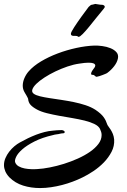

<svg xmlns="http://www.w3.org/2000/svg" viewBox="-39 -930 638 964"><path d="M553.2 -637.2Q549.3 -617.2 534.4 -597.9Q519.5 -578.6 501 -564.9Q498.5 -562.5 491.5 -559.6Q484.4 -556.6 476.3 -553.5Q468.3 -550.3 460.4 -547.9Q452.6 -545.4 448.2 -544.9Q444.3 -543.9 442.1 -545.4Q439.9 -546.9 438 -548.8Q436 -550.8 433.3 -552.5Q430.7 -554.2 425.8 -554.2Q419.9 -554.2 418.7 -556.9Q417.5 -559.6 419.9 -566.9Q420.9 -569.3 423.3 -573.7Q425.8 -578.1 431.2 -585Q435.1 -589.4 437.7 -594.7Q440.4 -600.1 438.7 -604.7Q437 -609.4 429.2 -612.3Q421.4 -615.2 404.8 -615.2Q387.7 -615.2 360.8 -610.8Q331.5 -606.9 300 -596.2Q268.6 -585.4 239 -571.3Q209.5 -557.1 184.6 -541Q159.7 -524.9 143.8 -509.5Q127.9 -494.1 123.5 -480.7Q119.1 -467.3 130.9 -459Q141.1 -451.7 162.1 -446.5Q183.1 -441.4 210.4 -437.3Q237.8 -433.1 269 -428.5Q300.3 -423.8 331.3 -417.5Q362.3 -411.1 390.4 -401.9Q418.5 -392.6 439.9 -378.9Q455.1 -368.7 465.3 -359.4Q475.6 -350.1 481.9 -341.1Q488.3 -332 492.2 -323.5Q496.1 -314.9 499 -306.2Q501 -300.8 506.1 -294.2Q511.2 -287.6 517.1 -278.3Q522.9 -269 527.8 -257.1Q532.7 -245.1 534.2 -229Q536.1 -196.8 521.2 -168Q506.3 -139.2 482.7 -114.7Q459 -90.3 430.2 -71Q401.4 -51.8 375 -39.1Q352.1 -27.8 326.2 -18.1Q300.3 -8.3 272.9 -1.2Q245.6 5.9 217.5 10Q189.5 14.2 162.1 14.2Q116.7 14.2 76.9 1.7Q37.1 -10.7 7.8 -40Q-6.3 -55.2 -12.7 -70.6Q-19 -85.9 -19 -101.1Q-19 -119.1 -11.7 -136.2Q-4.4 -153.3 7.3 -168.5Q19 -183.6 33.2 -195.6Q47.4 -207.5 61 -214.8Q80.1 -225.6 100.8 -235.6Q121.6 -245.6 142.6 -253.7Q163.6 -261.7 184.6 -267.1Q205.6 -272.5 225.1 -273.9Q233.4 -274.9 246.1 -275.9Q258.8 -276.9 270 -276.9Q277.3 -276.9 282.2 -272.9Q287.1 -269 286.1 -266.1Q283.7 -260.7 277.6 -260.7Q271.5 -260.7 263.2 -258.8Q253.9 -256.3 244.6 -255.4Q235.4 -254.4 228 -252Q172.4 -239.3 134 -219.7Q95.7 -200.2 73 -180.2Q50.3 -160.2 42 -142.3Q33.7 -124.5 37.1 -115.2Q42 -102.1 55.2 -94.7Q68.4 -87.4 85 -84.2Q101.6 -81.1 118.7 -80.6Q135.7 -80.1 147.9 -81.1Q176.3 -82.5 211.2 -89.4Q246.1 -96.2 282 -107.4Q317.9 -118.7 352.1 -134Q386.2 -149.4 412.6 -167.7Q439 -186 455.1 -207.3Q471.2 -228.5 471.2 -252Q471.2 -259.8 469 -267.3Q466.8 -274.9 462.9 -283.2Q455.6 -297.4 435.1 -307.4Q414.6 -317.4 386 -324.5Q357.4 -331.5 324 -337.2Q290.5 -342.8 258.1 -348.6Q225.6 -354.5 196.3 -361.8Q167 -369.1 147 -379.9Q124.5 -392.1 114 -404.1Q103.5 -416 102.1 -434.1Q101.6 -436 99.1 -440.9Q96.7 -445.8 93.5 -451.2Q90.3 -456.5 87.4 -461.4Q84.5 -466.3 83 -469.2Q75.2 -483.4 75.2 -500Q75.2 -518.6 83.7 -538.1Q92.3 -557.6 105 -571.8Q128.4 -598.6 166.7 -621.6Q205.1 -644.5 250.5 -661.6Q295.9 -678.7 344 -689.2Q392.1 -699.7 435.1 -701.2Q452.6 -701.7 474.6 -698.7Q496.6 -695.8 515.4 -688.2Q534.2 -680.7 545.4 -668.2Q556.6 -655.8 553.2 -637.2ZM481.9 -886.2Q464.4 -865.7 445.1 -841.3Q425.8 -816.9 408.2 -795.4Q390.6 -773.9 376.5 -759.5Q362.3 -745.1 356 -745.1Q352.5 -745.1 351.8 -746.6Q351.1 -748 348.6 -749Q345.7 -750 340.3 -749.8Q335 -749.5 329.8 -749.8Q324.7 -750 320.8 -752.2Q316.9 -754.4 316.9 -760.3Q316.9 -764.2 321.5 -773.2Q326.2 -782.2 334 -794.2Q341.8 -806.2 351.3 -820.1Q360.8 -834 370.8 -847.7Q380.9 -861.3 389.9 -873.5Q398.9 -885.7 405.8 -895Q409.7 -897.9 413.8 -902.1Q418 -906.2 421.9 -906.2Q422.9 -906.2 425.3 -906.7Q427.7 -907.2 430.7 -908Q433.6 -908.7 436 -909.4Q438.5 -910.2 439.9 -910.2Q440.4 -910.2 444.8 -909.4Q449.2 -908.7 453.9 -908Q458.5 -907.2 462.6 -906.7Q466.8 -906.2 467.8 -906.2Q468.3 -906.2 472.9 -906Q477.5 -905.8 481.4 -903.8Q485.4 -901.9 486.8 -897.7Q488.3 -893.6 481.9 -886.2Z"/></svg>

Font: Oregano
Style: Regular
Weight: 400
Version: Version 1.000